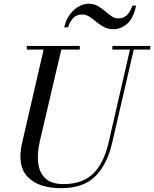

<svg xmlns="http://www.w3.org/2000/svg" viewBox="-20 -997 828 1032"><path d="M421.5 -919Q393 -919 376 -902.8Q359 -886.5 345 -850H325Q335 -892.5 356.8 -920.8Q378.5 -949 405 -963Q431.5 -977 456 -977Q483.5 -977 505 -965Q526.5 -953 544.2 -937.5Q562 -922 579.2 -910Q596.5 -898 615.5 -898Q644 -898 661.5 -915Q679 -932 692 -967H711.5Q696.5 -896 662.2 -868Q628 -840 591 -840Q561 -840 538.5 -852Q516 -864 497.8 -879.5Q479.5 -895 461.2 -907Q443 -919 421.5 -919ZM124 -750H409V-730.5H309.5L194.5 -240Q179.5 -177.5 184.8 -124.8Q190 -72 222.2 -39.8Q254.5 -7.5 321.5 -7.5Q422 -7.5 480 -63Q538 -118.5 563.5 -230L678.5 -730.5H584V-750H787.5V-730.5H699L583 -230Q556 -112.5 491.8 -49Q427.5 14.5 309 14.5Q187 14.5 128.8 -46.2Q70.5 -107 99 -230L214.5 -730.5H124Z"/></svg>

Font: Bodoni* 11pt
Style: Italic
Weight: 400
Italic angle: -13°
Version: Version 2.3